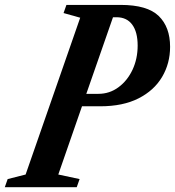

<svg xmlns="http://www.w3.org/2000/svg" viewBox="-74 -782 730 802"><path d="M-54 0 -42 -34 33 -53 261 -708 191.5 -727.5 203.5 -761.5H429.5Q541.5 -761.5 589 -715.2Q636.5 -669 636.5 -586.5Q636.5 -517 603 -460.5Q569.5 -404 504.5 -371Q439.5 -338 344.5 -338H268.5L169.5 -53L258.5 -34L246.5 0ZM286.5 -390H336.5Q384 -390 421.2 -417.8Q458.5 -445.5 479.8 -491.2Q501 -537 501 -591.5Q501 -648.5 478.2 -679.2Q455.5 -710 412.5 -710H398Z"/></svg>

Font: Libre Caslon Condensed Bold
Style: Italic
Weight: 700
Italic angle: -22.583°
Designer: Pablo Impallari, Rodrigo Fuenzalida, Katja Schimmel, Ertekin Erdin
Foundry: Pablo Impallari, Rodrigo Fuenzalida
Version: Version 2.000; ttfautohint (v1.8.4.7-5d5b);gftools[0.9.33]